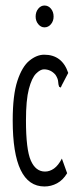

<svg xmlns="http://www.w3.org/2000/svg" viewBox="-20 -664 290 695"><path d="M141 11Q26 11 26 -228Q26 -320 43 -371.5Q60 -423 86.5 -444.5Q113 -466 140 -466Q205 -466 227 -400L204 -356L200 -347L194 -350Q191 -358 190.5 -368.5Q190 -379 181 -393Q164 -413 139 -413Q126 -413 110.5 -397.5Q95 -382 84.5 -342Q74 -302 74 -228Q74 -123 91.5 -83Q109 -43 143 -43Q160 -43 175.5 -54Q191 -65 204 -90L223 -37Q208 -12 186.5 -0.5Q165 11 141 11ZM141 -565Q128 -565 118.5 -576.5Q109 -588 109 -604Q109 -621 118.5 -632.5Q128 -644 141 -644Q155 -644 164.5 -632.5Q174 -621 174 -604Q174 -588 164.5 -576.5Q155 -565 141 -565Z"/></svg>

Font: Inconsolata UltraCondensed
Style: Regular
Weight: 400
Width: 1
Monospace: yes
Designer: Raph Levien, Cyreal, Brenton Simpson
Foundry: Raph Levien, Cyreal, Google
Version: Version 3.000; ttfautohint (v1.8.2.53-6de2)